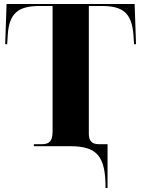

<svg xmlns="http://www.w3.org/2000/svg" viewBox="-20 -734 709 964"><path d="M510 210H520V-10H476C442 -10 426 -27 426 -61V-704H490C600 -704 641 -667 650 -559L653 -512H663L656 -714H13L6 -512H16L19 -559C26 -667 70 -704 180 -704H244V-74C244 -18 221 -10 187 -10H150V0H331C468 0 510 50 510 210Z"/></svg>

Font: Noto Serif Display ExtraBold
Style: Regular
Weight: 800
Designer: Monotype Design Team
Foundry: Monotype Imaging Inc.
Version: Version 2.009